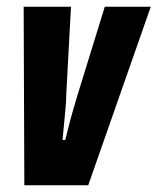

<svg xmlns="http://www.w3.org/2000/svg" viewBox="-20 -548 466 568"><path d="M52 0 50 -528H190L176 -268Q176 -254 174 -230Q172 -206 169.5 -181Q167 -156 165 -134H173Q176 -145 182 -169.5Q188 -194 196 -221.5Q204 -249 210 -269L290 -528H426L241 0Z"/></svg>

Font: Archivo ExtraCondensed ExtraBold
Style: Italic
Weight: 800
Width: 2
Italic angle: -10°
Designer: Hector Gatti
Foundry: Omnibus-Type
Version: Version 2.001